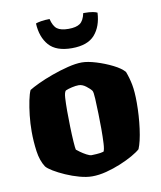

<svg xmlns="http://www.w3.org/2000/svg" viewBox="-81 -777 706 842"><g transform="rotate(-10 272.0 -356.0)"><path d="M262 0Q237 0 206 -8.5Q175 -17 145.5 -30Q116 -43 94.5 -56Q73 -69 65 -79Q46 -108 40 -151.5Q34 -195 34 -239Q34 -276 38 -311.5Q42 -347 48 -376Q54 -405 61 -420Q75 -429 103.5 -442.5Q132 -456 168 -469Q204 -482 240 -491Q276 -500 303 -500Q329 -500 366.5 -488.5Q404 -477 438 -460Q472 -443 487 -425Q498 -396 504 -365Q510 -334 510 -284Q510 -226 502.5 -169.5Q495 -113 482 -82Q470 -71 445.5 -57Q421 -43 389.5 -30Q358 -17 325 -8.5Q292 0 262 0ZM275 -92Q278 -92 297 -93Q316 -94 329 -98Q334 -106 335.5 -134Q337 -162 337 -198Q337 -228 336 -265.5Q335 -303 333.5 -333Q332 -363 328 -369Q321 -379 304.5 -391.5Q288 -404 272 -404Q259 -404 241.5 -400Q224 -396 213 -391Q206 -384 204.5 -359.5Q203 -335 203 -301Q203 -270 204 -232Q205 -194 207 -164.5Q209 -135 211 -128Q214 -125 226.5 -116Q239 -107 253 -99.5Q267 -92 275 -92ZM272 -569Q202 -569 170 -605.5Q138 -642 135 -703Q141 -706 158.5 -709Q176 -712 197 -712Q205 -679 221.5 -667Q238 -655 272 -655Q306 -655 323 -667Q340 -679 347 -712Q376 -712 390 -709Q404 -706 409 -703Q406 -642 374 -605.5Q342 -569 272 -569Z"/></g></svg>

Font: Texturina Black
Style: Regular
Weight: 900
Designer: Guillermo Torres Carreño
Foundry: Omnibus-Type
Version: Version 1.002; ttfautohint (v1.8.3)